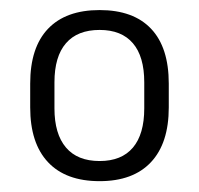

<svg xmlns="http://www.w3.org/2000/svg" viewBox="-20 -666 386 372"><path d="M173 -315Q107.5 -315 73 -351.8Q38.5 -388.5 38.5 -458V-504Q38.5 -574 73 -610.2Q107.5 -646.5 173 -646.5Q238.5 -646.5 272.8 -610.2Q307 -574 307 -504V-458Q307 -388.5 272.5 -351.8Q238 -315 173 -315ZM173 -354Q215.5 -354 237.5 -380Q259.5 -406 259.5 -456V-506.5Q259.5 -556.5 237.5 -582.2Q215.5 -608 173 -608Q130 -608 107.8 -582.2Q85.5 -556.5 85.5 -506.5V-456Q85.5 -406.5 107.8 -380.2Q130 -354 173 -354Z"/></svg>

Font: Anek Bangla Medium Light
Style: Regular
Weight: 300
Version: Version 1.003